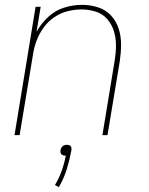

<svg xmlns="http://www.w3.org/2000/svg" viewBox="-20 -558 616 793"><path d="M40 0H61L116 -331Q120 -360 130.5 -388.5Q141 -417 159 -442.5Q177 -468 203 -486Q229 -504 258.5 -511.5Q288 -519 317 -519Q347 -519 375.5 -510Q404 -501 423 -479Q442 -457 450.5 -429Q459 -401 459 -371Q459 -341 454 -310L403 0H424L475 -307Q480 -341 480 -375Q480 -409 470 -440Q460 -471 438 -494.5Q416 -518 384 -528Q352 -538 319 -538Q282 -538 245 -526.5Q208 -515 179 -488Q150 -461 131 -427L148 -530H127ZM223 215Q244 179 256 140Q268 101 275 62Q276 56 274.5 50.5Q273 45 267.5 42.5Q262 40 256 40Q250 40 244 42.5Q238 45 234.5 50.5Q231 56 230 62Q229 68 230.5 73.5Q232 79 237.5 82Q243 85 249 85Q250 85 252 84Q246 116 235 147Q224 178 207 206Z"/></svg>

Font: Iosevka Sparkle Thin
Style: Italic
Weight: 100
Italic angle: -9°
Designer: Belleve Invis
Foundry: Belleve Invis
Version: Version 4.5.0; ttfautohint (v1.8.3)